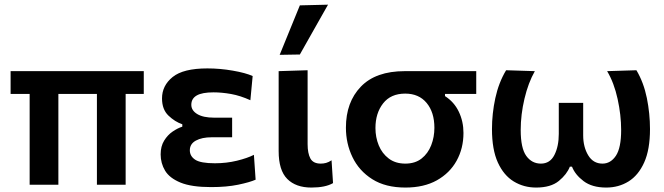

<svg xmlns="http://www.w3.org/2000/svg" viewBox="-20 -810 2912 842"><path d="M110 0V-398H26.5V-498H610.5V-398H531V0H405V-398H236V0Z M906 10.5Q820 10.5 771.8 -9.2Q723.5 -29 704 -61.5Q684.5 -94 684.5 -133Q684.5 -168.5 699.8 -193.2Q715 -218 737 -233Q759 -248 779.5 -254.5V-265Q747 -276 718.8 -303Q690.5 -330 690.5 -378.5Q690.5 -434.5 737 -472.2Q783.5 -510 889.5 -510Q945 -510 1001 -500.2Q1057 -490.5 1088 -476.5L1078 -370.5Q1034 -390.5 993.2 -397.8Q952.5 -405 916.5 -405Q866 -405 842.5 -391.2Q819 -377.5 819 -350.5Q819 -325.5 845 -309.8Q871 -294 919 -294H998V-208H908.5Q865.5 -208 839 -193.5Q812.5 -179 812.5 -151Q812.5 -125 836.2 -109.5Q860 -94 922.5 -94Q973 -94 1019 -105.2Q1065 -116.5 1093.5 -131L1101 -22Q1075 -10.5 1024.5 0Q974 10.5 906 10.5Z M1345.5 12.5Q1277.5 12.5 1239.8 -25.2Q1202 -63 1202 -147.5V-498L1329 -502V-178Q1329 -137.5 1341.2 -115Q1353.5 -92.5 1386.5 -92.5Q1398.5 -92.5 1409.8 -95.5Q1421 -98.5 1434 -107L1440.5 -7Q1407 12.5 1345.5 12.5ZM1206.5 -569.5Q1228.5 -624 1250.8 -678.2Q1273 -732.5 1295 -786.5L1418.5 -789.5Q1386.5 -733.5 1356 -679Q1325.5 -624.5 1295 -571Z M1758 12.5Q1670.5 12.5 1612.5 -24.2Q1554.5 -61 1525.8 -120.8Q1497 -180.5 1497 -250Q1497 -362 1562.5 -430Q1628 -498 1755 -498H2068.5V-398H1931.5V-388.5Q1971.5 -363 1992 -320.2Q2012.5 -277.5 2012.5 -227Q2012.5 -159.5 1982.5 -105.2Q1952.5 -51 1895.8 -19.2Q1839 12.5 1758 12.5ZM1757.5 -92.5Q1800.5 -92.5 1828.8 -114.8Q1857 -137 1871 -173Q1885 -209 1885 -249.5Q1885 -317.5 1851 -358.5Q1817 -399.5 1757 -399.5Q1693.5 -399.5 1660 -356.5Q1626.5 -313.5 1626.5 -248.5Q1626.5 -208 1641 -172.5Q1655.5 -137 1684.8 -114.8Q1714 -92.5 1757.5 -92.5Z M2331 12.5Q2277 12.5 2233 -14.2Q2189 -41 2163.2 -97.5Q2137.5 -154 2137.5 -244Q2137.5 -311.5 2152.2 -379.8Q2167 -448 2199.5 -502L2325.5 -498Q2296.5 -447 2280 -377Q2263.5 -307 2263.5 -240Q2263.5 -160 2288 -126.2Q2312.5 -92.5 2352 -92.5Q2392 -92.5 2411.2 -130.2Q2430.5 -168 2430.5 -223V-359H2537.5V-216.5Q2537.5 -165.5 2559.5 -129Q2581.5 -92.5 2622 -92.5Q2658 -92.5 2681 -127Q2704 -161.5 2704 -240Q2704 -305 2688.5 -376Q2673 -447 2642.5 -498L2771 -502Q2803 -448 2816.8 -379.8Q2830.5 -311.5 2830.5 -244Q2830.5 -154 2805 -97.5Q2779.5 -41 2736.2 -14.2Q2693 12.5 2638.5 12.5Q2576.5 12.5 2539.2 -15.8Q2502 -44 2488.5 -79H2479Q2466 -45.5 2430.8 -16.5Q2395.5 12.5 2331 12.5Z"/></svg>

Font: Commissioner SemiBold
Style: Regular
Weight: 600
Designer: Kostas Bartsokas
Foundry: Kostas Bartsokas
Version: Version 1.000; ttfautohint (v1.8.3)